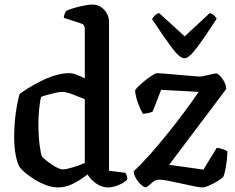

<svg xmlns="http://www.w3.org/2000/svg" viewBox="-20 -820 1030 840"><path d="M235 0Q209 0 182 -10Q155 -20 131 -35Q107 -50 90.5 -64Q74 -78 69 -85Q57 -100 49.5 -137Q42 -174 42 -219Q42 -277 49.5 -328.5Q57 -380 66 -409Q79 -419 103 -434Q127 -449 157.5 -464.5Q188 -480 220.5 -490Q253 -500 283 -500Q298 -500 317 -492.5Q336 -485 351 -477V-692Q351 -700 348 -707Q345 -714 336 -717L259 -742Q260 -753 263.5 -761Q267 -769 269 -772Q280 -778 302 -784.5Q324 -791 347 -795.5Q370 -800 384 -800Q414 -800 435.5 -777.5Q457 -755 457 -723V-73L528 -64Q531 -61 534 -53.5Q537 -46 537 -36Q530 -26 515 -18Q500 -10 483.5 -5Q467 0 455 0Q424 0 399.5 -18Q375 -36 363 -57Q336 -35 302 -17.5Q268 0 235 0ZM255 -79Q269 -79 297.5 -87.5Q326 -96 351 -107V-386Q325 -397 297 -407.5Q269 -418 252 -418Q242 -418 223.5 -414Q205 -410 187 -405Q169 -400 160 -396Q155 -380 151.5 -344.5Q148 -309 148 -279Q148 -227 153.5 -184.5Q159 -142 164 -135Q167 -130 184 -116.5Q201 -103 221.5 -91Q242 -79 255 -79ZM619 0Q610 0 597 -12Q584 -24 574.5 -40.5Q565 -57 565 -71Q598 -101 636.5 -144.5Q675 -188 714 -236.5Q753 -285 788 -332Q823 -379 849 -418L685 -427L648 -332Q643 -329 631 -326Q619 -323 605 -322Q595 -339 584 -368.5Q573 -398 571 -425Q575 -432 588 -444.5Q601 -457 617.5 -470Q634 -483 648 -491.5Q662 -500 667 -500Q674 -500 699 -498Q724 -496 755.5 -493Q787 -490 814.5 -488Q842 -486 853 -485Q861 -485 878.5 -489Q896 -493 911.5 -496.5Q927 -500 930 -498Q943 -491 956 -471Q969 -451 970 -431L720 -99L870 -78L928 -173Q944 -172 956.5 -167Q969 -162 975 -158Q975 -150 973.5 -130.5Q972 -111 968 -88.5Q964 -66 958 -48Q948 -37 929.5 -26Q911 -15 893 -7.5Q875 0 867 0Q855 0 829.5 -5Q804 -10 773.5 -17Q743 -24 716.5 -29Q690 -34 677 -34Q659 -34 646 -21.5Q633 -9 619 0ZM787 -565Q766 -565 730 -613.5Q694 -662 645 -737Q649 -743 657 -751.5Q665 -760 676 -763L788 -661L898 -763Q909 -760 917 -752Q925 -744 928 -738Q879 -662 843 -613.5Q807 -565 787 -565Z"/></svg>

Font: Texturina 72pt SemiBold
Style: Regular
Weight: 600
Designer: Guillermo Torres Carreño
Foundry: Omnibus-Type
Version: Version 1.002; ttfautohint (v1.8.3)